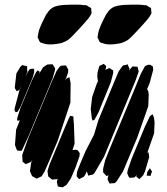

<svg xmlns="http://www.w3.org/2000/svg" viewBox="-20 -785 714 821"><path d="M454 -434 401 -304 384 -273 377 -269 373 -276 368 -319 374 -370 393 -425 399 -438 398 -443 396 -457 397 -475 405 -503 424 -512 434 -502 433 -494 430 -486 438 -490 448 -494 457 -488 464 -484V-472ZM205 -450 103 -205 77 -149 72 -140 54 -141 51 -146 44 -165 49 -231 65 -271 60 -269 53 -270 54 -281 67 -322 117 -442 133 -474 140 -484 150 -478 147 -469 164 -497 182 -509 196 -510H205L212 -499L216 -492L214 -481ZM560 -442 425 -115 384 -45 378 -39 365 -36 357 -34 355 -42 351 -52 344 -37 338 -29 326 -23 319 -19 313 -25 308 -31V-37L310 -52L323 -85L346 -139L382 -209L401 -272L456 -405L487 -479L501 -499L506 -505L520 -508L526 -510L528 -504L534 -491L532 -483L541 -495L547 -501L558 -500H568L571 -488L573 -480L570 -470ZM614 -331 567 -197 506 -52 479 -10 471 -2 454 -1 449 0 446 -5 440 -18 441 -26 444 -36 436 -32 430 -38 421 -48V-64L430 -101L451 -153L553 -398L582 -469L595 -493L600 -502L613 -508H623L634 -500L635 -486L620 -430L609 -404L614 -395L616 -379ZM103 -413 67 -327 55 -307 47 -305 42 -313 43 -323 62 -395 73 -422 63 -400 51 -395 43 -409 50 -471 67 -499 75 -507 85 -504 96 -502V-490L97 -479L89 -457L99 -478L108 -490L119 -491H126V-485V-475L120 -454ZM281 -346 227 -184 190 -96 170 -50 158 -31 145 -25 137 -21 130 -25 117 -32 115 -37 108 -53 113 -88 119 -103 113 -93 90 -83 77 -93 76 -101 75 -122 99 -190 195 -421 222 -482 234 -498 240 -504 256 -505H262L265 -500L272 -487L271 -474L259 -441L264 -449L272 -453L277 -455L278 -450L282 -429ZM600 -52 592 -35 582 -25 576 -19 570 -24 563 -29 564 -34 565 -37 560 -31 554 -26 538 -25H533L530 -30L524 -44L526 -57L542 -104L599 -242L621 -288L632 -297L638 -284L641 -263L639 -215L610 -132L615 -134L616 -128L618 -113ZM303 -69 283 -22 265 5 248 16 234 14 227 12 226 6 223 -8 226 -18 227 -21 225 -19 214 -18 203 -17 194 -24 186 -31 183 -54 192 -82 256 -236 274 -278 280 -290 288 -288 294 -287V-278L296 -254L299 -171L290 -143L304 -145L313 -142L321 -130L320 -117ZM610 -50 621 -66 625 -59 630 -52 625 -38 624 -33 607 -34ZM433 -722Q438 -730 444.5 -738Q451 -746 459 -751Q470 -758 483.5 -760.5Q497 -763 510 -764Q525 -765 540.5 -765Q556 -765 571 -765Q584 -765 595 -763Q598 -763 601 -763Q604 -763 607 -762Q609 -761 611.5 -759Q614 -757 616 -756Q618 -755 621 -753.5Q624 -752 625 -750Q627 -748 626.5 -743.5Q626 -739 627 -736Q627 -734 627.5 -732Q628 -730 627 -728Q627 -725 624.5 -722Q622 -719 621 -716Q615 -707 608 -699Q601 -691 594 -683Q584 -672 574.5 -661.5Q565 -651 554 -640Q545 -630 534.5 -620.5Q524 -611 511 -606Q503 -602 494.5 -600Q486 -598 477 -597Q464 -595 448.5 -595Q433 -595 420 -600Q417 -601 413 -602Q409 -603 407 -605Q405 -607 403.5 -611Q402 -615 401 -617Q400 -619 399 -621Q398 -623 397 -624Q397 -626 397.5 -628.5Q398 -631 398 -632Q400 -646 403 -656Q409 -673 416.5 -689Q424 -705 433 -722ZM177 -722Q182 -730 188.5 -738Q195 -746 203 -751Q214 -758 227.5 -760.5Q241 -763 254 -764Q269 -765 284.5 -765Q300 -765 315 -765Q328 -765 339 -763Q342 -763 345 -763Q348 -763 351 -762Q353 -761 355.5 -759Q358 -757 360 -756Q362 -755 365 -753.5Q368 -752 369 -750Q371 -748 370.5 -743.5Q370 -739 371 -736Q371 -734 371.5 -732Q372 -730 371 -728Q371 -725 368.5 -722Q366 -719 365 -716Q359 -707 352 -699Q345 -691 338 -683Q328 -672 318.5 -661.5Q309 -651 298 -640Q289 -630 278.5 -620.5Q268 -611 255 -606Q247 -602 238.5 -600Q230 -598 221 -597Q208 -595 192.5 -595Q177 -595 164 -600Q161 -601 157 -602Q153 -603 151 -605Q149 -607 147.5 -611Q146 -615 145 -617Q144 -619 143 -621Q142 -623 141 -624Q141 -626 141.5 -628.5Q142 -631 142 -632Q144 -646 147 -656Q153 -673 160.5 -689Q168 -705 177 -722Z"/></svg>

Font: Rubik Marker Hatch
Style: Regular
Weight: 400
Designer: Hubert and Fischer, NaN
Foundry: Hubert & Fischer, NaN
Version: Version 2.200